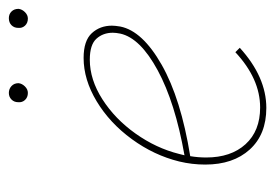

<svg xmlns="http://www.w3.org/2000/svg" viewBox="-114 -505 622 434"><g transform="rotate(-90 197.0 -288.0)"><path d="M356 -346Q356 -339 354 -327Q344 -277 267.5 -233.5Q191 -190 61 -169Q58 -151 58 -133Q58 -77 88 -44Q118 -11 171 -11Q236 -11 296 -67L306 -57Q240 3 170 3Q110 3 76 -34.5Q42 -72 42 -135Q42 -165 49 -194Q63 -251 99.5 -301Q136 -351 185 -380.5Q234 -410 283 -410Q322 -410 339 -391.5Q356 -373 356 -346ZM340 -344Q340 -366 326.5 -381Q313 -396 279 -396Q234 -396 189.5 -367.5Q145 -339 112 -292.5Q79 -246 66 -194L63 -182Q182 -203 255 -242.5Q328 -282 338 -327Q340 -337 340 -344ZM183 -558Q183 -567 189 -573Q195 -579 204 -579Q213 -579 219.5 -573Q226 -567 226 -557Q225 -549 218.5 -542.5Q212 -536 204 -536Q194 -536 188 -542.5Q182 -549 183 -558ZM351 -558Q351 -567 357 -573Q363 -579 373 -579Q382 -579 388 -573Q394 -567 394 -557Q393 -549 386.5 -542.5Q380 -536 372 -536Q362 -536 356 -542.5Q350 -549 351 -558Z"/></g></svg>

Font: Ysabeau Thin
Style: Italic
Weight: 200
Italic angle: -12°
Designer: Christian Thalmann (Catharsis Fonts)
Version: Version 0.003